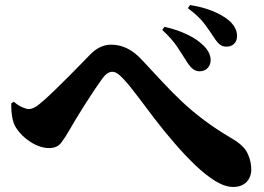

<svg xmlns="http://www.w3.org/2000/svg" viewBox="-20 -764 1040 757"><path d="M765.6 -482.9Q740.2 -482.9 718.3 -518.1Q704.1 -541 680.9 -576.2Q657.7 -611.3 619.6 -646L628.4 -658.2Q674.3 -648.4 716.1 -628.9Q757.8 -609.4 783.7 -583Q810.5 -556.2 810.5 -526.9Q810.5 -508.8 798.8 -495.8Q787.1 -482.9 765.6 -482.9ZM873.5 -580.1Q856.9 -580.1 846.2 -588.9Q835.4 -597.7 822.3 -618.2Q809.6 -638.2 787.6 -668.2Q765.6 -698.2 720.7 -731.9L729.5 -744.1Q778.8 -736.3 816.4 -721.2Q854 -706.1 879.4 -686Q914.6 -657.2 914.6 -622.1Q914.6 -603 903.3 -591.6Q892.1 -580.1 873.5 -580.1ZM43.5 -259.8Q32.2 -277.8 28.1 -302.5Q23.9 -327.1 24.4 -356.9L34.7 -362.8Q50.8 -348.6 67.6 -341.3Q84.5 -334 92.3 -334Q104.5 -334 117.4 -341.1Q130.4 -348.1 150.4 -366.2Q170.4 -383.8 197 -409.4Q223.6 -435.1 250.7 -462.4Q277.8 -489.7 299.8 -512.2Q321.8 -534.7 332.5 -545.9Q371.6 -587.9 418.5 -587.9Q450.2 -587.9 480.2 -573.7Q510.3 -559.6 539.6 -527.8Q584 -480 622.3 -439Q660.6 -397.9 699.7 -361.3Q738.8 -324.7 785.6 -289.6Q832.5 -254.4 894.5 -217.8Q940.9 -190.9 955.8 -159.7Q970.7 -128.4 970.7 -96.2Q970.7 -65.4 951.7 -46.1Q932.6 -26.9 899.4 -26.9Q867.2 -26.9 829.3 -50Q791.5 -73.2 750.5 -112.3Q709.5 -151.4 667.5 -200.2Q625.5 -248.5 587.9 -298.1Q550.3 -347.7 519 -389.2Q487.8 -430.7 465.3 -454.1Q451.2 -469.2 441.4 -475.1Q431.6 -481 422.4 -481Q413.6 -481 404.1 -475.1Q394.5 -469.2 383.3 -454.1Q371.1 -437.5 353.3 -410.9Q335.4 -384.3 316.2 -354Q296.9 -323.7 280 -295.9Q263.2 -268.1 252.4 -249Q237.3 -222.2 221.2 -201.2Q205.1 -180.2 174.3 -180.2Q139.2 -180.2 102.3 -203.1Q65.4 -226.1 43.5 -259.8Z"/></svg>

Font: Source Han Serif JP Heavy
Style: Regular
Weight: 900
Designer: Ryoko NISHIZUKA  (kana & ideographs); Frank Grießhammer (Latin, Greek & Cyrillic); Wenlong ZHANG  (bopomofo); Sandoll Co
Foundry: Adobe Systems Incorporated
Version: Version 1.001;PS 1.001;hotconv 16.6.54;makeotf.lib2.5.65590